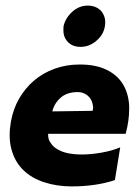

<svg xmlns="http://www.w3.org/2000/svg" viewBox="-20 -653 491 686"><path d="M236 13Q182.5 13 137.2 -2Q92 -17 62.8 -45.8Q33.5 -74.5 21.5 -117.5Q14.5 -141.5 14.5 -169.5Q14.5 -192.5 19 -218.5Q27 -263.5 48.2 -300.5Q69.5 -337.5 101.2 -364.8Q133 -392 174.5 -407.2Q216 -422.5 265 -422.5Q322 -422.5 360.2 -404Q398.5 -385.5 418.8 -352.8Q439 -320 441.5 -275V-262.5Q441.5 -221.5 429 -175H152V-171Q152 -154 161 -142.5Q170 -128 186.5 -119Q202.5 -109.5 224.8 -105.2Q247 -101 271 -101Q306 -101 343.5 -107.8Q381 -114.5 409.5 -126.5L390.5 -9.5Q322.5 13 236 13ZM167 -255 311 -257 313 -269 311 -281Q308.5 -293 301.5 -302.5Q294.5 -312 283.2 -318Q272 -324 257.5 -324Q219 -324 196.2 -303.5Q173.5 -283 167 -255ZM268 -485.5Q236 -485.5 219 -507Q206 -523 206.5 -545.5L207 -559Q213.5 -588.5 238 -610.8Q262.5 -633 293.5 -633Q324.5 -633 343 -612Q356 -594.5 356 -574.5Q356 -533.5 324 -507Q299 -485.5 268 -485.5Z"/></svg>

Font: Lucymar Sans
Style: Bold Italic
Weight: 700
Italic angle: -10°
Foundry: The League of Moveable Type (original font) / Main changes by Cristiano Sobral with portions from Mirco Monsees
Version: Version 2.00;August 30, 2020;FontCreator 13.0.0.2681 64-bit